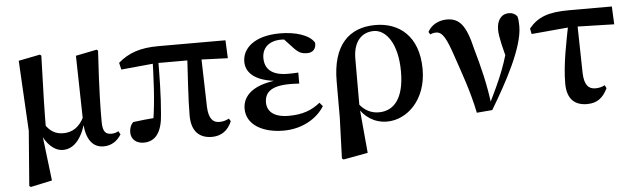

<svg xmlns="http://www.w3.org/2000/svg" viewBox="-48 -730 3692 1122"><g transform="rotate(-5 1797.5 -169.0)"><path d="M83.6 209.1 92.4 215.4 218.4 188.3 185.6 -84.9 209.9 -108.5C209.9 -216.6 212.7 -315.8 220.2 -543.7L212.4 -550.4L86 -525.4L108.8 -112.8ZM537 16.2C583.7 16.2 618.1 -8.2 640.9 -45.1L630.3 -64.5C618.4 -58.2 606.2 -53.4 589.1 -53.4C555.1 -53.4 537.6 -68.4 537.6 -129.6C537.4 -202.8 538.3 -305.4 552.9 -543.7L545.6 -550.4L421.5 -525.4L429.9 -132.1V-128.4C435.2 -35.5 472.1 16.2 537 16.2ZM299.1 16.2C369.6 16.2 416.7 -50.6 442.2 -156.5H445.7L434.1 -169.2C403.1 -104.4 358.9 -80.9 309.2 -80.9C264.7 -80.9 229.7 -99.2 199.5 -148.8L171.8 -96.3H174.6C199 -32.6 245 16.2 299.1 16.2Z M772.5 14.9C842.6 14.9 880.4 -38 887.1 -142.7C896.7 -244.8 898.5 -379.4 898.5 -482H866.3C863.1 -371.2 858.9 -222.8 836.8 -95.7L862.7 -124.7C810.5 -120.6 766.6 -116.6 721.8 -110.4C705.6 -95.1 698.6 -74.9 698.6 -51.8C698.6 -10.1 729.6 14.9 772.5 14.9ZM678.9 -422.1 883 -441.5H1101.1L1304.7 -433.8L1299.8 -539.4H905.8C800.2 -539.4 730.2 -515.2 669.3 -462.2ZM1172.5 16.2C1226.6 16.2 1267 -11.3 1289.8 -65.8L1279.6 -81.7C1261.4 -72.4 1247.2 -67.1 1222.2 -67.1C1185.6 -67.1 1161 -92.4 1158.3 -160.9L1149.6 -482H1070.2C1063.3 -355.7 1052.9 -217.8 1052.9 -119.3C1052.9 -22.9 1102.5 16.2 1172.5 16.2Z M1592.9 16.2C1701 16.2 1789.7 -35.3 1833.3 -106.5L1815.2 -127.9C1764.6 -87 1709.9 -67.3 1630.1 -67.3C1542.9 -67.3 1504.1 -104.3 1504.1 -156.2C1504.1 -211.8 1538.1 -251.6 1651.3 -251.6C1663.5 -251.6 1676.1 -251.6 1707.4 -249.8V-314.4C1682 -312.4 1665.5 -312.4 1646.1 -312.4C1548.9 -312.4 1511.6 -355.3 1511.6 -416.3C1511.6 -477.1 1554.4 -514.7 1623.4 -514.7C1647.4 -514.7 1670.5 -513.2 1706.7 -509.1L1684.5 -534.8L1623.2 -533.9L1686.2 -466.1C1721.4 -426.7 1741.4 -422.9 1770.1 -422.9C1803.3 -422.9 1822.5 -444 1820.7 -479.2C1793.7 -527.4 1708.9 -551.9 1621 -551.9C1470.1 -551.9 1398.6 -483.1 1398.6 -404.7C1398.6 -333.8 1461.5 -279.8 1614.4 -274.3V-283.1C1437.7 -274.9 1376.4 -205.9 1376.4 -130.8C1376.4 -37.8 1469.1 16.2 1592.9 16.2Z M1917.7 208.4 1927.2 214.7 2070.6 188.3 2046.7 -74.4 2046.3 -86.8 2046.6 -369.3C2047.6 -461.6 2092.8 -517.7 2168 -517.7C2239.4 -517.7 2305.8 -432.4 2305.8 -268.3C2305.8 -109.2 2244.4 -41.8 2156.5 -41.8C2109.1 -41.8 2071.7 -64.1 2044.4 -98.6L2028.5 -84.8H2032.9C2067.2 -24.1 2126.2 16.2 2200 16.2C2317.2 16.2 2433 -91.1 2433 -270C2433 -467.7 2316.6 -551.9 2180.5 -551.9C2025 -551.9 1926.3 -455.7 1926.3 -243.1L1926.1 -31.5Z M2726.4 10.4 2817.4 2.8C2910.8 -152.1 3017.8 -348.3 3017.8 -471.2C3017.8 -495.9 3016.8 -510.9 3011.6 -530.7C2997.6 -545.7 2984.7 -552.7 2963 -552.7C2917.2 -552.7 2892.3 -515.4 2892.3 -462C2892.3 -421.2 2909 -354.8 2936.2 -256.3L2946.6 -415.3C2919 -271.3 2873.4 -169.7 2805.6 -33.3L2798.1 -18.2H2816.2C2802.8 -143.1 2771.7 -263.1 2743.2 -362.4C2710.6 -502.7 2672.7 -547.7 2598.9 -547.7C2553.2 -547.7 2507.8 -525.9 2486.2 -484.7L2494.9 -469.1C2504.9 -474.1 2516.5 -477.1 2530.3 -477.1C2567.6 -477.1 2589.7 -435.8 2626.4 -325.6C2660.3 -225.6 2700.5 -117 2726.4 10.4Z M3085.6 -419.9 3320.7 -441 3571.3 -434.4 3566.4 -539.4H3316.8C3191.8 -539.4 3130.5 -515.1 3078.9 -452.5ZM3372.7 16.2C3432.2 16.2 3467.2 -11.3 3494 -66.6L3484.8 -84.6C3468 -75.6 3451 -71.3 3429.5 -71.3C3389.6 -71.3 3365.1 -95.3 3362.4 -165.9L3356.7 -459.8H3303.8C3283.8 -356.6 3255.8 -227.3 3255.8 -114.6C3255.8 -20 3304.2 16.2 3372.7 16.2Z"/></g></svg>

Font: Source Han Serif TW VF
Style: Regular
Weight: 250
Designer: Ryoko NISHIZUKA 西塚涼子 (kana & ideographs); Frank Grießhammer (Latin, Greek & Cyrillic); Wenlong ZHANG 张文龙 (bopomofo); San
Foundry: Adobe
Version: Version 2.002;hotconv 1.1.0;makeotfexe 2.6.0